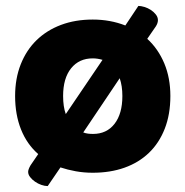

<svg xmlns="http://www.w3.org/2000/svg" viewBox="-20 -567 626 648"><path d="M555 -243Q555 -181 536 -132.5Q517 -84 482.5 -51Q448 -18 400 -1Q352 16 293 16Q263 16 235.5 11Q208 6 184 -2L141 61Q131 61 119.5 57Q108 53 98 46Q88 39 81.5 30.5Q75 22 75 13Q75 5 83 -9L109 -47Q71 -80 51 -130Q31 -180 31 -243Q31 -302 50 -350Q69 -398 103.5 -431.5Q138 -465 186 -483Q234 -501 293 -501Q352 -501 403 -481L447 -547Q456 -547 467.5 -543.5Q479 -540 489 -533.5Q499 -527 506 -518Q513 -509 513 -499Q513 -489 506 -478L477 -436Q514 -402 534.5 -353Q555 -304 555 -243ZM193 -243Q193 -207 202 -182L326 -365Q309 -370 293 -370Q247 -370 220 -336.5Q193 -303 193 -243ZM294 -115Q340 -115 366.5 -149Q393 -183 393 -243Q393 -277 384 -303L261 -120Q269 -117 277 -116Q285 -115 294 -115Z"/></svg>

Font: Baloo Da
Style: Regular
Weight: 400
Designer: Noopur Datye and Ek Type
Foundry: Ek Type
Version: Version 1.443;PS 1.000;hotconv 16.6.51;makeotf.lib2.5.65220;